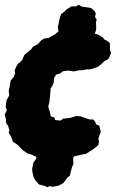

<svg xmlns="http://www.w3.org/2000/svg" viewBox="-20 -653 491 814"><path d="M181 141 169 135 145 129 132 114 123 100 119 84 116 66 121 38 134 18V11L129 10L110 1L95 -3L76 -17L66 -27L56 -38L35 -52L26 -76L17 -89L20 -101L14 -120L6 -131L5 -148L0 -167L9 -186L4 -199L8 -229L19 -248L17 -268L22 -291L25 -311L39 -328L44 -342L42 -355L50 -373L57 -383L74 -398L83 -420L96 -431L113 -445L120 -455L139 -465L156 -483L168 -490L186 -492L205 -503L215 -508L217 -511L228 -520L225 -538L231 -565L233 -576L240 -594L256 -606L262 -613L283 -626H303L313 -633L327 -625L366 -619L380 -607L386 -596L383 -581L390 -569L387 -559L388 -529L382 -510H383L397 -506L419 -492L420 -487L439 -477L446 -469V-442L451 -429L444 -412L439 -402L423 -394L408 -380L397 -371L377 -363L361 -359H348L328 -355H315L293 -350L270 -354L256 -352L247 -351L234 -341L218 -337L209 -322L208 -306L204 -293L194 -277V-265L191 -236L189 -218L185 -205L186 -195L192 -176L195 -160L210 -155L214 -144L237 -142L248 -150L266 -152L277 -153L303 -161L320 -160L338 -154L358 -147L376 -146L382 -139L388 -126L401 -120L407 -94L397 -66L400 -52L396 -37L379 -23L345 -1L323 3L295 10L292 11V13L290 20L291 42L285 56L276 92L264 102L250 122L229 134L202 139L190 136Z"/></svg>

Font: Winky Rough ExtraBold
Style: Italic
Weight: 800
Italic angle: -8.97852°
Designer: Simon Atzbach
Foundry: typofactur
Version: Version 1.206; ttfautohint (v1.8.4.7-5d5b)